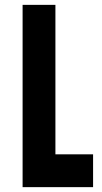

<svg xmlns="http://www.w3.org/2000/svg" viewBox="-20 -770 418 790"><path d="M208 -750V-135H363V0H73V-750Z"/></svg>

Font: Mohave Light
Style: Regular
Weight: 300
Designer: Gumpita Rahayu
Foundry: Tokotype
Version: Version 2.003